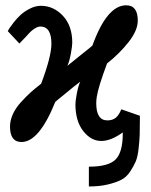

<svg xmlns="http://www.w3.org/2000/svg" viewBox="-20 -522 558 711"><path d="M8.8 -406.7Q10.7 -410.6 14.6 -417Q18.6 -423.3 31.2 -439.5Q43.9 -455.6 57.4 -467.8Q70.8 -480 91.1 -490.2Q111.3 -500.5 131.3 -500.5Q178.2 -500.5 212.9 -463.6Q247.6 -426.8 247.6 -363.8Q247.6 -351.6 242.2 -322.5Q236.8 -293.5 229.5 -278.3Q235.4 -282.7 314 -346.2L322.3 -353.5Q376 -502.4 447.3 -502.4Q490.2 -502.4 490.2 -445.8Q490.2 -409.2 455.8 -365.7Q421.4 -322.3 376.5 -287.1Q344.2 -201.2 338.4 -163.6Q336.4 -150.4 336.4 -140.1Q336.4 -76.2 377.4 -76.2Q396.5 -76.2 408.4 -85.7Q420.4 -95.2 429.2 -117.2L498 -93.3V-82.5Q498 -43.9 497.3 -23.2Q496.6 -2.4 493.2 28.6Q489.7 59.6 482.4 76.4Q475.1 93.3 461.7 113.8Q448.2 134.3 428.2 144.3Q408.2 154.3 378.2 161.4Q348.1 168.5 309.1 168.5V95.2Q381.8 95.2 408.2 68.4Q434.6 41.5 434.6 -26.9V-31.7Q391.1 0 355 0Q316.9 0 288.1 -36.9Q259.3 -73.7 259.3 -136.2Q259.3 -147.9 264.6 -176.3Q270 -204.6 277.3 -219.7Q267.1 -212.4 253.7 -201.4Q240.2 -190.4 220.9 -174.6Q201.7 -158.7 191.9 -150.9L184.6 -144.5Q125 3.9 59.6 3.9Q17.1 3.9 17.1 -53.2Q17.1 -75.7 27.3 -98.6Q37.6 -121.6 56.9 -142.8Q76.2 -164.1 92.5 -179Q108.9 -193.8 132.3 -211.9Q170.4 -313 170.4 -359.9Q170.4 -423.8 129.4 -423.8Q120.6 -423.8 109.9 -417.2Q99.1 -410.6 91.8 -403.1Q84.5 -395.5 71.5 -381.3Q58.6 -367.2 51.8 -360.8Z"/></svg>

Font: Fantasque Sans Mono
Style: Regular
Weight: 400
Monospace: yes
Designer: Jany Belluz
Version: Version 1.8.0 ; ttfautohint (v1.8.2)